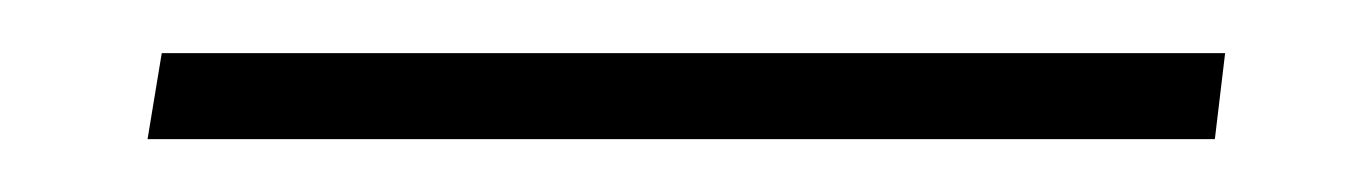

<svg xmlns="http://www.w3.org/2000/svg" viewBox="-20 12 521 73"><path d="M441.9 64.9 445.8 32.2H41.5L36.1 64.9Z"/></svg>

Font: Neuton ExtraLight
Style: Regular
Weight: 275
Designer: Brian M Zick
Foundry: Brian M Zick
Version: Version 1.560